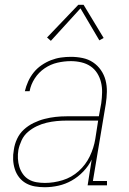

<svg xmlns="http://www.w3.org/2000/svg" viewBox="-20 -776 540 804"><path d="M167 8Q146 8 126 4.5Q106 1 89 -8.5Q72 -18 60 -33.5Q48 -49 42 -68Q36 -87 35 -107.5Q34 -128 38 -149Q41 -172 51.5 -194.5Q62 -217 80 -233.5Q98 -250 120.5 -261Q143 -272 166.5 -278Q190 -284 213 -286.5Q236 -289 259 -289H394L404 -344Q407 -366 407.5 -388.5Q408 -411 403 -431.5Q398 -452 387 -469.5Q376 -487 359 -498.5Q342 -510 320.5 -515Q299 -520 277 -520Q249 -520 220.5 -513.5Q192 -507 167 -490Q142 -473 125.5 -447.5Q109 -422 104 -394H84Q89 -415 98 -435Q107 -455 121 -472.5Q135 -490 154 -503Q173 -516 193.5 -524Q214 -532 235 -535Q256 -538 277 -538Q302 -538 326 -533Q350 -528 369.5 -515Q389 -502 402.5 -482.5Q416 -463 422 -440Q428 -417 427.5 -391.5Q427 -366 423 -341L369 -18H428V0H347L364 -108Q351 -81 329 -58Q307 -35 280.5 -20Q254 -5 225 1.5Q196 8 167 8ZM168 -10Q205 -10 242.5 -21.5Q280 -33 309.5 -59.5Q339 -86 356 -121.5Q373 -157 379 -194L391 -271H259Q238 -271 217 -269Q196 -267 175 -262Q154 -257 134 -247.5Q114 -238 97 -223.5Q80 -209 70.5 -188.5Q61 -168 57 -148Q54 -130 55 -112Q56 -94 61 -77.5Q66 -61 76 -47Q86 -33 100.5 -24.5Q115 -16 132.5 -13Q150 -10 168 -10ZM193 -605 177 -619 308 -756H330L414 -617L396 -607L317 -741Z"/></svg>

Font: Iosevka Curly Slab ThObl
Style: Regular
Weight: 100
Italic angle: -9°
Monospace: yes
Designer: Belleve Invis
Foundry: Belleve Invis
Version: Version 11.0.0; ttfautohint (v1.8.3)